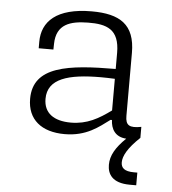

<svg xmlns="http://www.w3.org/2000/svg" viewBox="-52 -559 723 807"><g transform="rotate(5 310.0 -156.0)"><path d="M303 -512C154.5 -512 94 -451 94 -365.5V-338H156L156.5 -362C158 -446 217 -462.5 291 -463.5C370.5 -464.5 424 -447 424 -347.5V-279.5C225 -279 76.5 -262 76.5 -123.5C76.5 -36 136 12 233.5 12C325.5 12 375.5 -31 421 -64.5H427C428.5 -27.5 445.5 5.5 493.5 8.5C451.5 49.5 430.5 84.5 430.5 124C430.5 162 450 200 525.5 200H552.5V146.5H538C498 146.5 483.5 132.5 483.5 109C483.5 82.5 502 47.5 552.5 0V-46.5C502.5 -37 486 -47 486 -87V-353C486 -473 421 -512 303 -512ZM141 -129C141 -214.5 228 -239.5 365.5 -239.5C380.5 -239.5 402.5 -239 424 -238V-104.5C372 -66.5 324 -38.5 255.5 -38.5C183.5 -38.5 141 -69 141 -129Z"/></g></svg>

Font: Monaspace Neon ExtraLight
Style: Regular
Weight: 200
Designer: Riley Cran & the Lettermatic Team
Foundry: Lettermatic
Version: Version 1.200 (Monaspace Neon)